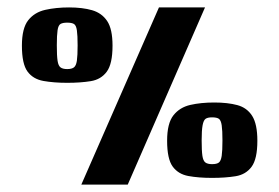

<svg xmlns="http://www.w3.org/2000/svg" viewBox="-20 -480 752 517"><path d="M532 -460 324 17H199L408 -460ZM673 -101Q673 -52 657.5 -31Q642 -10 614.5 -5.5Q587 -1 551 -1Q515 -1 487.5 -6Q460 -11 445 -31.5Q430 -52 430 -101Q430 -148 447 -169.5Q464 -191 492.5 -197.5Q521 -204 557 -204Q593 -204 619 -197Q645 -190 659 -168Q673 -146 673 -101ZM579 -102Q579 -129 577 -142.5Q575 -156 569.5 -160Q564 -164 551 -164Q539 -164 533.5 -160Q528 -156 525.5 -142.5Q523 -129 523 -102Q523 -74 525 -60.5Q527 -47 533 -42.5Q539 -38 551 -38Q564 -38 569.5 -42.5Q575 -47 577 -60.5Q579 -74 579 -102ZM283 -357Q283 -308 267.5 -287Q252 -266 224.5 -261.5Q197 -257 161 -257Q125 -257 97 -262Q69 -267 54 -287.5Q39 -308 39 -357Q39 -404 56 -425.5Q73 -447 102 -453.5Q131 -460 166 -460Q202 -460 228 -452.5Q254 -445 268.5 -423.5Q283 -402 283 -357ZM189 -358Q189 -385 187 -398.5Q185 -412 179 -415.5Q173 -419 161 -419Q149 -419 143 -415.5Q137 -412 135 -398.5Q133 -385 133 -358Q133 -330 135 -316.5Q137 -303 143 -298.5Q149 -294 161 -294Q173 -294 179 -298.5Q185 -303 187 -316.5Q189 -330 189 -358Z"/></svg>

Font: Genos Thin ExtraBold
Style: Regular
Weight: 800
Version: Version 1.010